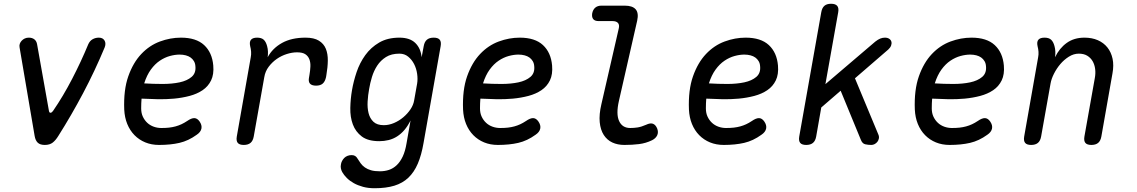

<svg xmlns="http://www.w3.org/2000/svg" viewBox="-20 -760 6040 1020"><path d="M164 -38 84 -508Q82 -518 85 -527Q88 -536 95 -543.5Q102 -551 111.5 -555.5Q121 -560 133 -560Q151 -560 162.5 -551Q174 -542 177 -525L240 -171Q242 -160 249 -161Q256 -162 262 -171Q315 -248 363 -340.5Q411 -433 449 -525Q457 -543 472 -551.5Q487 -560 505 -560Q517 -560 524.5 -555.5Q532 -551 536 -543.5Q540 -536 540 -527Q540 -518 536 -508Q484 -383 421.5 -265Q359 -147 290 -38Q276 -15 260 -2.5Q244 10 218 10Q193 10 180.5 -2Q168 -14 164 -38Z M1040 -115Q1054 -95 1050 -76.5Q1046 -58 1025 -44Q981 -12 933.5 -1Q886 10 825 10Q785 10 752 -3.5Q719 -17 694.5 -42Q670 -67 656 -101.5Q642 -136 640 -178Q636 -282 661.5 -354.5Q687 -427 730.5 -473Q774 -519 829.5 -539.5Q885 -560 941 -560Q1022 -560 1064.5 -520.5Q1107 -481 1113 -412Q1117 -365 1101.5 -333Q1086 -301 1056.5 -281Q1027 -261 987.5 -250.5Q948 -240 904.5 -236Q861 -232 816.5 -233Q772 -234 732 -236Q731 -224 730.5 -211Q730 -198 730 -184Q730 -159 739 -140Q748 -121 762.5 -107.5Q777 -94 796.5 -87Q816 -80 837 -80Q860 -80 878 -82Q896 -84 912.5 -88.5Q929 -93 944 -100Q959 -107 974 -117Q997 -133 1012.5 -132.5Q1028 -132 1040 -115ZM746 -317Q794 -314 844 -314Q894 -314 934 -322.5Q974 -331 998 -351.5Q1022 -372 1018 -409Q1017 -424 1010 -435.5Q1003 -447 992.5 -454.5Q982 -462 967 -466Q952 -470 934 -470Q910 -470 882.5 -462.5Q855 -455 829 -437.5Q803 -420 781.5 -390.5Q760 -361 746 -317Z M1275 10Q1252 10 1243 -1Q1234 -12 1238 -35L1312 -455Q1315 -470 1314 -485Q1313 -500 1309 -515Q1304 -538 1313.5 -549Q1323 -560 1346 -560Q1369 -560 1381 -549Q1393 -538 1399 -515Q1403 -501 1403.5 -485.5Q1404 -470 1402 -456Q1428 -504 1478.5 -532Q1529 -560 1603 -560Q1648 -560 1674 -544Q1700 -528 1711 -501Q1722 -474 1721.5 -438Q1721 -402 1714 -362L1712 -350Q1707 -327 1694.5 -316Q1682 -305 1659 -305Q1636 -305 1626.5 -316Q1617 -327 1622 -350L1624 -362Q1628 -385 1629 -406.5Q1630 -428 1623.5 -445Q1617 -462 1602 -472Q1587 -482 1558 -482Q1532 -482 1503.5 -473Q1475 -464 1450.5 -447Q1426 -430 1407.5 -405.5Q1389 -381 1384 -350L1328 -35Q1324 -12 1311 -1Q1298 10 1275 10Z M2161 -120Q2146 -90 2128.5 -69.5Q2111 -49 2090 -35.5Q2069 -22 2045 -16Q2021 -10 1995 -10Q1935 -10 1902 -35Q1869 -60 1854.5 -99Q1840 -138 1841 -186.5Q1842 -235 1850 -281Q1858 -328 1874.5 -377Q1891 -426 1920.5 -467Q1950 -508 1994.5 -534Q2039 -560 2102 -560Q2157 -560 2186 -532Q2215 -504 2220 -456L2231 -515Q2235 -538 2248 -549Q2261 -560 2284 -560Q2307 -560 2316 -549Q2325 -538 2321 -515L2230 0Q2219 64 2199.5 109.5Q2180 155 2149.5 184Q2119 213 2075 226.5Q2031 240 1970 240Q1936 240 1908.5 232.5Q1881 225 1859.5 213Q1838 201 1822.5 185.5Q1807 170 1798 154Q1793 145 1791 134.5Q1789 124 1791 115Q1792 105 1797 95.5Q1802 86 1809 79Q1816 72 1826 68Q1836 64 1848 64Q1859 64 1866.5 68.5Q1874 73 1879 82Q1887 95 1896 107.5Q1905 120 1918.5 129.5Q1932 139 1951 144.5Q1970 150 1998 150Q2024 150 2046.5 142.5Q2069 135 2087.5 117.5Q2106 100 2119.5 71.5Q2133 43 2140 0ZM2019 -95Q2046 -95 2073 -106.5Q2100 -118 2122.5 -137Q2145 -156 2160.5 -179Q2176 -202 2180 -226L2196 -316Q2200 -340 2196 -368Q2192 -396 2180 -419.5Q2168 -443 2148.5 -459Q2129 -475 2102 -475Q2059 -475 2030.5 -457Q2002 -439 1984 -411.5Q1966 -384 1956 -351Q1946 -318 1941 -287Q1935 -255 1933 -221Q1931 -187 1938 -159Q1945 -131 1964 -113Q1983 -95 2019 -95Z M2840 -115Q2854 -95 2850 -76.5Q2846 -58 2825 -44Q2781 -12 2733.5 -1Q2686 10 2625 10Q2585 10 2552 -3.5Q2519 -17 2494.5 -42Q2470 -67 2456 -101.5Q2442 -136 2440 -178Q2436 -282 2461.5 -354.5Q2487 -427 2530.5 -473Q2574 -519 2629.5 -539.5Q2685 -560 2741 -560Q2822 -560 2864.5 -520.5Q2907 -481 2913 -412Q2917 -365 2901.5 -333Q2886 -301 2856.5 -281Q2827 -261 2787.5 -250.5Q2748 -240 2704.5 -236Q2661 -232 2616.5 -233Q2572 -234 2532 -236Q2531 -224 2530.5 -211Q2530 -198 2530 -184Q2530 -159 2539 -140Q2548 -121 2562.5 -107.5Q2577 -94 2596.5 -87Q2616 -80 2637 -80Q2660 -80 2678 -82Q2696 -84 2712.5 -88.5Q2729 -93 2744 -100Q2759 -107 2774 -117Q2797 -133 2812.5 -132.5Q2828 -132 2840 -115ZM2546 -317Q2594 -314 2644 -314Q2694 -314 2734 -322.5Q2774 -331 2798 -351.5Q2822 -372 2818 -409Q2817 -424 2810 -435.5Q2803 -447 2792.5 -454.5Q2782 -462 2767 -466Q2752 -470 2734 -470Q2710 -470 2682.5 -462.5Q2655 -455 2629 -437.5Q2603 -420 2581.5 -390.5Q2560 -361 2546 -317Z M3268 -224Q3252 -154 3269 -117Q3286 -80 3328 -80Q3348 -80 3367.5 -83Q3387 -86 3412 -97Q3435 -108 3449 -102.5Q3463 -97 3471 -78Q3479 -58 3471.5 -41.5Q3464 -25 3444 -15Q3411 1 3375 5.5Q3339 10 3297 10Q3261 10 3233 -3Q3205 -16 3187.5 -43Q3170 -70 3166 -111Q3162 -152 3175 -207L3267 -608Q3272 -628 3263 -638Q3254 -648 3234 -648H3160Q3140 -648 3131.5 -658.5Q3123 -669 3126 -689Q3130 -709 3142.5 -719.5Q3155 -730 3175 -730H3299Q3340 -730 3357 -710.5Q3374 -691 3365 -650Z M4040 -115Q4054 -95 4050 -76.5Q4046 -58 4025 -44Q3981 -12 3933.5 -1Q3886 10 3825 10Q3785 10 3752 -3.5Q3719 -17 3694.5 -42Q3670 -67 3656 -101.5Q3642 -136 3640 -178Q3636 -282 3661.5 -354.5Q3687 -427 3730.5 -473Q3774 -519 3829.5 -539.5Q3885 -560 3941 -560Q4022 -560 4064.5 -520.5Q4107 -481 4113 -412Q4117 -365 4101.5 -333Q4086 -301 4056.5 -281Q4027 -261 3987.5 -250.5Q3948 -240 3904.5 -236Q3861 -232 3816.5 -233Q3772 -234 3732 -236Q3731 -224 3730.5 -211Q3730 -198 3730 -184Q3730 -159 3739 -140Q3748 -121 3762.5 -107.5Q3777 -94 3796.5 -87Q3816 -80 3837 -80Q3860 -80 3878 -82Q3896 -84 3912.5 -88.5Q3929 -93 3944 -100Q3959 -107 3974 -117Q3997 -133 4012.5 -132.5Q4028 -132 4040 -115ZM3746 -317Q3794 -314 3844 -314Q3894 -314 3934 -322.5Q3974 -331 3998 -351.5Q4022 -372 4018 -409Q4017 -424 4010 -435.5Q4003 -447 3992.5 -454.5Q3982 -462 3967 -466Q3952 -470 3934 -470Q3910 -470 3882.5 -462.5Q3855 -455 3829 -437.5Q3803 -420 3781.5 -390.5Q3760 -361 3746 -317Z M4316 -35Q4312 -12 4299 -1Q4286 10 4263 10Q4240 10 4231 -1Q4222 -12 4226 -35L4343 -695Q4347 -718 4359.5 -729Q4372 -740 4395 -740Q4418 -740 4427.5 -729Q4437 -718 4433 -695L4365 -313L4630 -539Q4644 -550 4656 -555Q4668 -560 4681 -560Q4695 -560 4704 -554Q4713 -548 4715.5 -538.5Q4718 -529 4714 -518Q4710 -507 4699 -497L4522 -344L4646 -46Q4651 -35 4649 -24.5Q4647 -14 4641 -6.5Q4635 1 4626.5 5.5Q4618 10 4609 10Q4592 10 4576.5 6.5Q4561 3 4553 -18L4446 -278L4343 -189Z M5240 -115Q5254 -95 5250 -76.5Q5246 -58 5225 -44Q5181 -12 5133.5 -1Q5086 10 5025 10Q4985 10 4952 -3.5Q4919 -17 4894.5 -42Q4870 -67 4856 -101.5Q4842 -136 4840 -178Q4836 -282 4861.5 -354.5Q4887 -427 4930.5 -473Q4974 -519 5029.5 -539.5Q5085 -560 5141 -560Q5222 -560 5264.5 -520.5Q5307 -481 5313 -412Q5317 -365 5301.5 -333Q5286 -301 5256.5 -281Q5227 -261 5187.5 -250.5Q5148 -240 5104.5 -236Q5061 -232 5016.5 -233Q4972 -234 4932 -236Q4931 -224 4930.5 -211Q4930 -198 4930 -184Q4930 -159 4939 -140Q4948 -121 4962.5 -107.5Q4977 -94 4996.5 -87Q5016 -80 5037 -80Q5060 -80 5078 -82Q5096 -84 5112.5 -88.5Q5129 -93 5144 -100Q5159 -107 5174 -117Q5197 -133 5212.5 -132.5Q5228 -132 5240 -115ZM4946 -317Q4994 -314 5044 -314Q5094 -314 5134 -322.5Q5174 -331 5198 -351.5Q5222 -372 5218 -409Q5217 -424 5210 -435.5Q5203 -447 5192.5 -454.5Q5182 -462 5167 -466Q5152 -470 5134 -470Q5110 -470 5082.5 -462.5Q5055 -455 5029 -437.5Q5003 -420 4981.5 -390.5Q4960 -361 4946 -317Z M5529 -560Q5552 -560 5564 -549Q5576 -538 5582 -515Q5586 -501 5586.5 -485.5Q5587 -470 5585 -456Q5608 -504 5647 -532Q5686 -560 5741 -560Q5781 -560 5812 -546.5Q5843 -533 5863 -508Q5883 -483 5890.5 -448Q5898 -413 5890 -370L5831 -35Q5827 -12 5814 -1Q5801 10 5778 10Q5755 10 5746 -1Q5737 -12 5741 -35L5796 -344Q5801 -370 5798 -393.5Q5795 -417 5784.5 -435Q5774 -453 5756 -464Q5738 -475 5711 -475Q5684 -475 5658.5 -459Q5633 -443 5613 -419.5Q5593 -396 5579 -368Q5565 -340 5561 -316L5511 -35Q5507 -12 5494 -1Q5481 10 5458 10Q5435 10 5426 -1Q5417 -12 5421 -35L5495 -455Q5498 -470 5497 -485Q5496 -500 5492 -515Q5487 -538 5496.5 -549Q5506 -560 5529 -560Z"/></svg>

Font: Maple Mono Normal NL
Style: Italic
Weight: 400
Italic angle: -10°
Monospace: yes
Designer: subframe7536
Version: Version 7.000